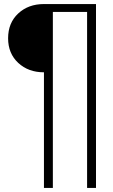

<svg xmlns="http://www.w3.org/2000/svg" viewBox="-20 -732 556 948"><path d="M454 196H410V-673H241V196H197V-375Q120 -375 70 -421.5Q20 -468 20 -543Q20 -619 70 -665.5Q120 -712 197 -712H454Z"/></svg>

Font: Creato Display Light
Style: Regular
Weight: 300
Version: Version 1.000